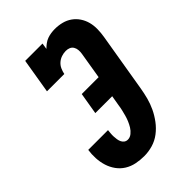

<svg xmlns="http://www.w3.org/2000/svg" viewBox="-221 -838 941 941"><g transform="rotate(-45 250.0 -367.5)"><path d="M209 8Q181 8 154 2.5Q127 -3 104.5 -17Q82 -31 66.5 -52.5Q51 -74 43 -99.5Q35 -125 33.5 -153Q32 -181 36 -208H173Q172 -198 171 -187.5Q170 -177 170.5 -166.5Q171 -156 172.5 -146Q174 -136 178 -127Q182 -118 190 -112Q198 -106 209 -106Q224 -106 237 -116.5Q250 -127 258.5 -141Q267 -155 273 -169.5Q279 -184 283 -198.5Q287 -213 290.5 -228Q294 -243 296 -258L305 -311H188L207 -424H324L347 -563Q349 -575 348 -587.5Q347 -600 341 -610Q335 -620 324.5 -624.5Q314 -629 301 -629Q286 -629 271 -624Q256 -619 244 -608.5Q232 -598 225.5 -583.5Q219 -569 216 -554H96L126 -735H246L241 -703Q251 -713 262.5 -721.5Q274 -730 286.5 -734.5Q299 -739 312.5 -741Q326 -743 339 -743Q364 -743 387.5 -737Q411 -731 430 -717.5Q449 -704 462 -684.5Q475 -665 481 -642Q487 -619 486.5 -594Q486 -569 482 -545L431 -240Q426 -210 418.5 -181.5Q411 -153 398 -125.5Q385 -98 366 -72.5Q347 -47 322 -28Q297 -9 267.5 -0.5Q238 8 209 8Z"/></g></svg>

Font: Iosevka Curly Slab HvObl
Style: Regular
Weight: 900
Italic angle: -9°
Monospace: yes
Designer: Belleve Invis
Foundry: Belleve Invis
Version: Version 11.1.0; ttfautohint (v1.8.3)